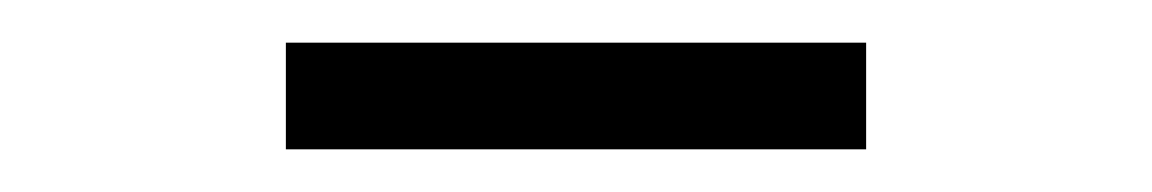

<svg xmlns="http://www.w3.org/2000/svg" viewBox="-20 -655 540 90"><path d="M114 -585V-635H386V-585Z"/></svg>

Font: Radio Canada Light
Style: Regular
Weight: 300
Designer: Charles Daoud, Etienne Aubert Bonn, Alexandre Saumier Demers, Jacques Le Bailly
Foundry: Radio-Canada
Version: Version 2.104;gftools[0.9.28.dev5+ged2979d]